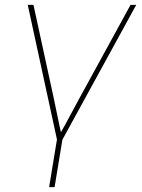

<svg xmlns="http://www.w3.org/2000/svg" viewBox="-20 -566 584 790"><path d="M215.3 12.2 94.2 -545.9H117.7L200.7 -164.1Q209 -127 216.3 -89.4Q223.6 -51.8 232.4 -14.6H226.6Q248 -51.8 267.8 -89.4Q287.6 -127 308.1 -164.1L517.1 -545.9H540.5L234.9 12.2ZM182.1 204.1 216.3 -3.9H238.8L204.6 204.1Z"/></svg>

Font: Inter Thin
Style: Italic
Weight: 250
Italic angle: -9.3988°
Designer: Rasmus Andersson
Foundry: rsms
Version: Version 4.001;git-66647c0bb